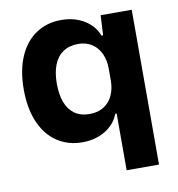

<svg xmlns="http://www.w3.org/2000/svg" viewBox="-80 -619 796 859"><g transform="rotate(-10 318.0 -189.5)"><path d="M426.4 -91H420.1Q403.4 -45.6 358.7 -18.1Q314 9.4 254.1 9.4Q188.7 9.4 139.2 -23.8Q89.7 -57 62.7 -119.6Q35.7 -182.3 35.7 -268.3Q35.7 -354.6 62.7 -417.1Q89.7 -479.6 139.2 -512.8Q188.7 -546 254.1 -546Q314 -546 358.7 -518.6Q403.4 -491.3 420.1 -445.9H427.4L432.3 -536.3H573.4V167H426.4ZM426.4 -241.9V-295Q426.4 -333.4 412.4 -363.6Q398.3 -393.7 372.1 -410.5Q345.9 -427.3 310.7 -427.3Q269.7 -427.3 241.5 -408Q213.3 -388.7 199.6 -353.2Q185.9 -317.7 185.9 -268.3Q185.9 -219.1 199.2 -183.6Q212.6 -148.1 239.7 -128.9Q266.9 -109.6 307.1 -109.6Q345.9 -109.6 372.4 -126.7Q399 -143.9 412.7 -173.6Q426.4 -203.4 426.4 -241.9Z"/></g></svg>

Font: Mona Sans VF XLt
Style: Regular
Weight: 200
Designer: Deni Anggara
Foundry: GitHub
Version: Version 2.000;Glyphs 3.2.3 (3260)